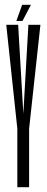

<svg xmlns="http://www.w3.org/2000/svg" viewBox="-20 -778 195 798"><path d="M52 0H101V-243L148 -675H98L77 -305.5L55.5 -675H6L52 -243.5ZM48 -691H73.5L108.5 -758H72Z"/></svg>

Font: Anybody UltraCondensed Light
Style: Regular
Weight: 300
Width: 1
Version: Version 1.113;gftools[0.9.25]